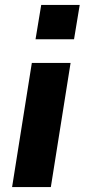

<svg xmlns="http://www.w3.org/2000/svg" viewBox="-20 -758 343 778"><path d="M124 -599 147 -738H303L280 -599ZM29 0 109 -503H266L186 0Z"/></svg>

Font: Nunito Sans 7pt SemiCondensed ExtraBold
Style: Italic
Weight: 800
Width: 4
Italic angle: -9°
Designer: Vernon Adams
Foundry: Vernon Adams
Version: Version 3.101;gftools[0.9.27]